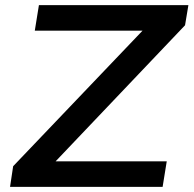

<svg xmlns="http://www.w3.org/2000/svg" viewBox="-20 -725 751 745"><path d="M19 0 31 -80 576 -651 581 -606H115L131 -705H711L698 -627L153 -54L147 -99H627L611 0Z"/></svg>

Font: Nunito Sans 7pt SemiExpanded SemiBold
Style: Italic
Weight: 600
Width: 6
Italic angle: -9°
Designer: Vernon Adams
Foundry: Vernon Adams
Version: Version 3.101;gftools[0.9.27]